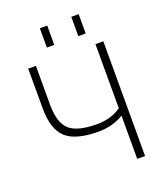

<svg xmlns="http://www.w3.org/2000/svg" viewBox="-166 -1041 976 1148"><g transform="rotate(-20 322.0 -466.5)"><path d="M426 -810V-933H473V-810ZM226 -810V-933H273V-810ZM127 -483Q127 -368 177 -322.5Q227 -277 353 -277Q442 -277 506 -322V-730H556V0H506V-275Q436 -232 346 -232Q201 -232 139.5 -288Q78 -344 78 -478V-730H127Z"/></g></svg>

Font: M PLUS 1p Light
Style: Regular
Weight: 300
Version: Version 1.061